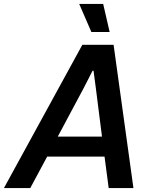

<svg xmlns="http://www.w3.org/2000/svg" viewBox="-56 -957 774 977"><path d="M363 -729H522L623 0H497L476 -160H184L98 0H-36ZM463 -262 432 -506 420 -597H415L370 -509L238 -262ZM347 -937H469L502 -794H409Z"/></svg>

Font: Mona Sans SemiBold
Style: Italic
Weight: 600
Italic angle: -11.7°
Designer: Deni Anggara
Foundry: GitHub
Version: Version 2.000